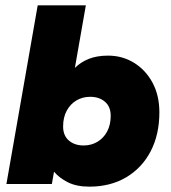

<svg xmlns="http://www.w3.org/2000/svg" viewBox="-20 -688 640 718"><path d="M314 10Q266 10 233.5 -6.5Q201 -23 182 -46L174 0H4L121 -668H301L260 -434Q282 -456 312.5 -468Q343 -480 384 -480Q438 -480 481.5 -453Q525 -426 550.5 -378.5Q576 -331 576 -268Q576 -185 543.5 -122.5Q511 -60 452 -25Q393 10 314 10ZM293 -144Q321 -144 344 -157.5Q367 -171 380.5 -196Q394 -221 394 -255Q394 -289 372.5 -307.5Q351 -326 317 -326Q289 -326 266 -312.5Q243 -299 229.5 -274Q216 -249 216 -215Q216 -181 237.5 -162.5Q259 -144 293 -144Z"/></svg>

Font: Gantari Black
Style: Italic
Weight: 900
Italic angle: -10°
Version: Version 1.000